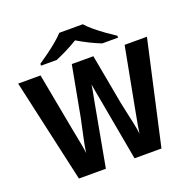

<svg xmlns="http://www.w3.org/2000/svg" viewBox="-154 -1064 1212 1217"><g transform="rotate(-20 452.0 -455.5)"><path d="M735.8 -697.3H886.2L730.5 0H548.8L480.5 -377.9Q477.5 -397 471.7 -427.2Q465.8 -457.5 460.4 -486.8Q455.1 -516.1 452.6 -532.7Q450.7 -516.1 445.1 -486.8Q439.5 -457.5 433.6 -427Q427.7 -396.5 424.3 -376.5L355.5 0H173.8L17.6 -697.3H168.5L240.7 -311Q245.1 -287.6 251.5 -255.6Q257.8 -223.6 263.7 -191.7Q269.5 -159.7 272 -135.7Q276.4 -168.5 284.7 -209.5Q293 -250.5 301.8 -290.3Q310.5 -330.1 316.4 -358.4L379.4 -697.3H524.9L587.4 -356.9Q593.3 -328.1 602.3 -287.8Q611.3 -247.6 619.9 -207Q628.4 -166.5 631.8 -135.7Q634.8 -159.7 640.4 -191.7Q646 -223.6 652.3 -255.4Q658.7 -287.1 662.6 -311ZM372.6 -910.6H531.2Q549.8 -888.7 582.3 -861.8Q614.7 -835 650.1 -809.8Q685.5 -784.7 712.4 -767.1V-754.4H605.5Q528.3 -784.7 450.2 -831.5Q411.6 -808.1 374 -789.3Q336.4 -770.5 298.3 -754.4H192.9V-767.1Q219.7 -785.2 254.4 -810.3Q289.1 -835.4 321 -862.1Q353 -888.7 372.6 -910.6Z"/></g></svg>

Font: Lunasima
Style: Bold
Weight: 700
Designer: The DocRepair Project, Monotype Design Team
Foundry: Google
Version: Version 2.009